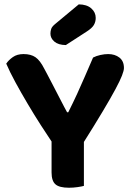

<svg xmlns="http://www.w3.org/2000/svg" viewBox="-20 -860 608 887"><path d="M361.9 -195.2H225.5Q199.8 -233.4 168.9 -281.4Q138 -329.4 107.8 -380.5Q77.5 -431.5 51.4 -479.5Q25.3 -527.6 8.8 -566Q19.7 -582.4 39.4 -596.3Q59.2 -610.2 88.6 -610.2Q122.8 -610.2 143.9 -595.6Q165 -581.1 184.4 -542.8Q187.5 -537.3 198.3 -516.8Q209.1 -496.3 223.3 -469Q237.5 -441.6 251.7 -414.1Q265.9 -386.5 276.5 -366.3Q287 -346.2 289.9 -341.4H295.4Q318.3 -387.2 336.3 -426.3Q354.2 -465.4 371.7 -505.9Q389.2 -546.4 409.9 -594.1Q425 -601.9 443.9 -606Q462.8 -610.2 479.7 -610.2Q510.8 -610.2 531.7 -594Q552.6 -577.8 552.6 -545.8Q552.6 -534.3 543.6 -510.9Q534.6 -487.5 513 -447.4Q491.5 -407.2 454.6 -345.5Q417.8 -283.7 361.9 -195.2ZM218.2 -250.2H367.6V-1.2Q358.1 1.5 338.5 4.4Q318.8 7.3 298.7 7.3Q253.9 7.3 236.1 -8.6Q218.2 -24.4 218.2 -63.2ZM233.8 -748.3 343.8 -839.8Q381 -839.5 401.6 -821.4Q422.2 -803.3 422.2 -777.2Q422.2 -759.4 413.7 -744.7Q405.2 -730 380.5 -714.2L284.1 -651.8Q249.2 -652.3 231.1 -667.9Q213 -683.5 213 -704.6Q213 -716.2 216.6 -726.6Q220.2 -737 233.8 -748.3Z"/></svg>

Font: Baloo Bhaijaan 2
Style: Regular
Weight: 400
Designer: Sanskriti Dholi, Noopur Datye and Ek Type
Foundry: Ek Type
Version: Version 1.701